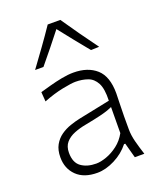

<svg xmlns="http://www.w3.org/2000/svg" viewBox="-148 -890 827 992"><g transform="rotate(-20 265.5 -394.0)"><path d="M214.8 9.8Q141.6 9.8 101.6 -29.3Q61.5 -68.4 61.5 -130.4Q61.5 -170.9 76.9 -198.2Q92.3 -225.6 116.7 -242.7Q141.1 -259.8 169.4 -269.5Q197.8 -279.3 223.6 -284.7L397 -320.3Q399.4 -385.3 382.3 -417.5Q365.2 -449.7 335 -460.4Q304.7 -471.2 267.6 -471.2Q245.6 -471.2 195.6 -461.2Q145.5 -451.2 88.4 -428.7L84.5 -481Q107.9 -487.8 140.9 -496.8Q173.8 -505.9 209 -512.7Q244.1 -519.5 273.9 -519.5Q353 -519.5 399.7 -477.8Q446.3 -436 446.3 -343.3Q446.3 -320.8 444.8 -286.1Q443.4 -251.5 443.4 -216.8V-146Q443.4 -114.3 452.6 -78.1Q461.9 -42 475.6 0H423.3L400.9 -82.5H394Q361.3 -41 311.3 -15.6Q261.2 9.8 214.8 9.8ZM225.6 -37.1Q250.5 -37.1 282.7 -48.6Q314.9 -60.1 345.5 -83.5Q376 -106.9 395.5 -142.6L396.5 -285.6Q387.2 -281.2 371.8 -275.6Q356.4 -270 326.7 -262.7Q296.9 -255.4 243.2 -245.1Q208 -238.8 178 -226.8Q147.9 -214.8 129.6 -193.6Q111.3 -172.4 111.3 -137.7Q111.3 -83 143.6 -60.1Q175.8 -37.1 225.6 -37.1ZM399.9 -597.7Q366.7 -638.2 333.7 -679.2Q300.8 -720.2 269 -760.7Q237.8 -720.7 205.3 -680.4Q172.9 -640.1 139.2 -599.6H93.3Q130.4 -649.9 166 -699.5Q201.7 -749 234.9 -798.3H304.2Q337.9 -749 373 -699.2Q408.2 -649.4 445.3 -599.1Z"/></g></svg>

Font: Pinar DS1 Light
Style: Regular
Weight: 300
Designer: Amin Abedi
Version: Version 3.000